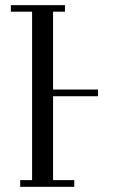

<svg xmlns="http://www.w3.org/2000/svg" viewBox="-20 -722 454 742"><path d="M22 -676.8V-702.1H231V-676.8H185.1V-376H358.9V-350.1H185.1V-25.9H267.1V0H58.1V-25.9H104V-676.8Z"/></svg>

Font: Dehuti
Style: Book
Weight: 400
Version: Version 1.2